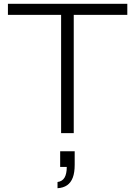

<svg xmlns="http://www.w3.org/2000/svg" viewBox="-20 -706 717 1018"><path d="M304 0V-627H22V-686H655V-627H371V0ZM285 292V259Q310 256 322 236Q334 216 334 179H299V96H376V168Q376 209 366 235.5Q356 262 336 276Q316 290 285 292Z"/></svg>

Font: Archivo SemiExpanded ExtraLight
Style: Regular
Weight: 250
Width: 6
Designer: Hector Gatti
Foundry: Omnibus-Type
Version: Version 2.001